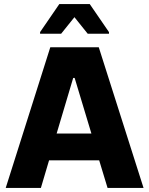

<svg xmlns="http://www.w3.org/2000/svg" viewBox="-20 -919 730 939"><path d="M8 0 226 -688H463L682 0H506L465 -135H220L180 0ZM257 -266H427L345 -538H338ZM176 -754V-762L270 -899H419L513 -762V-754H409L344 -835L279 -754Z"/></svg>

Font: Saira
Style: Bold
Weight: 700
Designer: Hector Gatti with collaboration of the Omnibus-Type team
Foundry: Omnibus-Type
Version: Version 1.100; ttfautohint (v1.8.3)